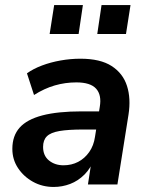

<svg xmlns="http://www.w3.org/2000/svg" viewBox="-20 -732 587 762"><path d="M193 10Q148 10 111 -10.5Q74 -31 51.5 -65Q29 -99 29 -141Q29 -193 58 -225.5Q87 -258 148 -274Q209 -290 304 -290H384L373 -218H310Q251 -218 216 -212Q181 -206 166 -191Q151 -176 151 -149Q151 -114 174.5 -95Q198 -76 232 -76Q264 -76 290 -89.5Q316 -103 334 -128.5Q352 -154 357 -189L376 -308Q384 -355 361.5 -380Q339 -405 283 -405Q239 -405 197.5 -393Q156 -381 115 -355L87 -441Q112 -459 146.5 -472Q181 -485 220.5 -492Q260 -499 299 -499Q378 -499 423 -470Q468 -441 484 -391Q500 -341 490 -277L446 0H329L345 -104H355Q341 -65 315.5 -39.5Q290 -14 258.5 -2Q227 10 193 10ZM366 -597 383 -712H498L480 -597ZM177 -597 195 -712H309L292 -597Z"/></svg>

Font: Nunito Sans 12pt
Style: Bold Italic
Weight: 700
Italic angle: -9°
Designer: Vernon Adams
Foundry: Vernon Adams
Version: Version 3.101;gftools[0.9.27]